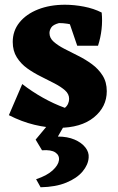

<svg xmlns="http://www.w3.org/2000/svg" viewBox="-20 -520 499 811"><path d="M226 20Q179.2 20 125.5 7.1Q71.8 -5.8 17.5 -33.5L74 -165Q115 -133.2 161 -107.4Q207 -81.5 254 -64.5Q263.2 -71.8 267.6 -82.1Q272 -92.5 272 -102.2Q272 -123 254.8 -138.2Q237.5 -153.5 210.6 -167.5Q183.8 -181.5 152.9 -196.8Q122 -212 95.1 -231.2Q68.2 -250.5 51 -277.9Q33.8 -305.2 33.8 -342.8Q33.8 -389.8 62.2 -425.1Q90.8 -460.5 140.6 -480.2Q190.5 -500 254.5 -500Q293.2 -500 334.8 -492Q376.2 -484 409.5 -467L374 -378.8Q343 -399.5 302.8 -411.1Q262.5 -422.8 229.2 -422.5Q204.2 -415.8 196.6 -404Q189 -392.2 189 -380.5Q189 -359.5 206.6 -343.9Q224.2 -328.2 251.6 -314Q279 -299.8 310 -284.4Q341 -269 368.4 -248.9Q395.8 -228.8 413.4 -201Q431 -173.2 431 -134.8Q431 -68.5 376.6 -24.2Q322.2 20 226 20ZM306.2 -326.8 256.2 -473 409.5 -467Q413 -432 409 -396.4Q405 -360.8 394 -326.8ZM151.5 271 132.5 237Q178 222 202.1 199.9Q226.2 177.8 229 157Q231.8 136.2 213.9 124Q196 111.8 157.5 114.8L130.5 69.8L193.5 -6H260.5L224.5 56.8Q265 56.8 294.9 69.6Q324.8 82.5 340.6 102.8Q356.5 123 354.5 145.8Q352.5 176 328.8 204.4Q305 232.8 260.4 251.2Q215.8 269.8 151.5 271Z"/></svg>

Font: Eczar
Style: Regular
Weight: 400
Designer: Vaibhav Singh
Foundry: Rosetta Type Foundry
Version: Version 2.000